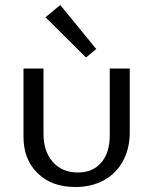

<svg xmlns="http://www.w3.org/2000/svg" viewBox="-20 -742 613 768"><path d="M162 -673 221 -722 365 -546 324 -512ZM74 -195V-468H154V-207Q154 -136 191.5 -94Q229 -52 291 -52Q351 -52 385 -91.5Q419 -131 419 -200V-468H499V-213Q499 -148 472 -98Q445 -48 395.5 -21Q346 6 281 6Q187 6 130.5 -49Q74 -104 74 -195Z"/></svg>

Font: Ysabeau SC Medium
Style: Regular
Weight: 500
Designer: Christian Thalmann (Catharsis Fonts)
Version: Version 0.003